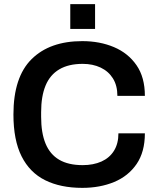

<svg xmlns="http://www.w3.org/2000/svg" viewBox="-20 -897 761 929"><path d="M378 12Q273 12 198.5 -25Q124 -62 84.5 -140.5Q45 -219 45 -343Q45 -524 133 -611Q221 -698 378 -698Q463 -698 531.5 -669Q600 -640 640.5 -581.5Q681 -523 681 -433H548Q548 -483 526.5 -517.5Q505 -552 467 -570Q429 -588 380 -588Q312 -588 267 -561.5Q222 -535 200.5 -483Q179 -431 179 -354V-332Q179 -254 200.5 -202Q222 -150 266.5 -124Q311 -98 380 -98Q432 -98 471 -115.5Q510 -133 531.5 -167.5Q553 -202 553 -252H681Q681 -162 641 -103.5Q601 -45 532.5 -16.5Q464 12 378 12ZM320 -757V-877H440V-757Z"/></svg>

Font: Archivo SemiBold SemiBold
Style: Regular
Weight: 600
Version: Version 2.001